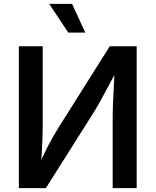

<svg xmlns="http://www.w3.org/2000/svg" viewBox="-20 -965 798 985"><path d="M681.2 0H558.1V-374.5Q558.1 -397 559.6 -433.6Q561 -470.2 563.7 -517.6Q566.4 -564.9 568.8 -618.2H586.9Q554.7 -557.6 532.2 -515.4Q509.8 -473.1 491.2 -440.2Q472.7 -407.2 451.7 -374L215.3 0H76.7V-727.5H199.2V-329.6Q199.2 -304.2 198.2 -266.8Q197.3 -229.5 194.8 -187.5Q192.4 -145.5 188.5 -104.5H174.3Q193.4 -149.9 212.2 -188Q231 -226.1 248.5 -256.8Q266.1 -287.6 280.3 -310.5L543 -727.5H681.2ZM330.1 -797.9 232.4 -945.3H349.6L417.5 -797.9Z"/></svg>

Font: Inter Cardless
Style: Medium
Weight: 500
Designer: Rasmus Andersson
Foundry: rsms
Version: Version 4.001;git-9221beed3